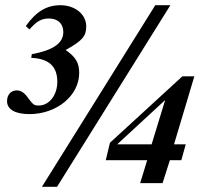

<svg xmlns="http://www.w3.org/2000/svg" viewBox="-20 -703 790 737"><path d="M726 -410H680L402 -155L386 -88H545L518 0H604L632 -88H676L693 -149H648ZM614 -319 562 -149H430ZM634 -683H576L141 14H199ZM93 -590C121 -622 140 -632 168 -632C202 -632 223 -612 223 -580C223 -537 184 -510 102 -495L100 -481C168 -478 200 -448 200 -389C200 -338 169 -298 129 -298C111 -298 108 -300 87 -328C74 -347 60 -356 44 -356C22 -356 7 -339 7 -315C7 -283 38 -265 93 -265C198 -265 284 -336 284 -423C284 -462 270 -485 232 -511L239 -515C297 -548 311 -565 311 -602C311 -648 268 -683 212 -683C159 -683 119 -659 79 -603Z"/></svg>

Font: XITS
Style: Bold Italic
Weight: 700
Italic angle: -16.33°
Designer: MicroPress Inc., with final additions and corrections provided by Coen Hoffman, Elsevier (retired)
Version: Version 1.105